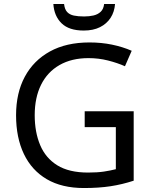

<svg xmlns="http://www.w3.org/2000/svg" viewBox="-20 -938 768 968"><path d="M407 -377H654V-27Q596 -8 537 1Q478 10 403 10Q292 10 216 -34.5Q140 -79 100.5 -161.5Q61 -244 61 -357Q61 -469 105 -551Q149 -633 231.5 -678.5Q314 -724 431 -724Q491 -724 544.5 -713Q598 -702 644 -682L610 -604Q572 -621 524.5 -633Q477 -645 426 -645Q341 -645 280 -610Q219 -575 187 -510.5Q155 -446 155 -357Q155 -272 182.5 -206.5Q210 -141 269 -104.5Q328 -68 424 -68Q471 -68 504 -73Q537 -78 564 -85V-297H407ZM560 -918Q557 -878 537.5 -848Q518 -818 484 -801Q450 -784 402 -784Q328 -784 290.5 -820.5Q253 -857 249 -918H303Q306 -891 318.5 -877.5Q331 -864 352.5 -859.5Q374 -855 404 -855Q430 -855 451.5 -860Q473 -865 487.5 -878.5Q502 -892 505 -918Z"/></svg>

Font: Noto Sans Thai
Style: Regular
Weight: 400
Designer: Monotype Design Team
Foundry: Monotype Imaging Inc.
Version: Version 2.001